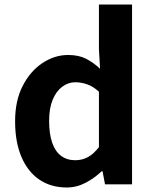

<svg xmlns="http://www.w3.org/2000/svg" viewBox="-20 -818 684 852"><path d="M276 14Q206 14 154.5 -21Q103 -56 75 -122Q47 -188 47 -280Q47 -371 80.5 -436.5Q114 -502 168 -538Q222 -574 282 -574Q329 -574 361.5 -557.5Q394 -541 424 -513L419 -601V-798H566V0H446L435 -58H431Q400 -28 360 -7Q320 14 276 14ZM314 -107Q344 -107 369.5 -120.5Q395 -134 419 -165V-411Q394 -434 367.5 -443.5Q341 -453 314 -453Q283 -453 256.5 -433.5Q230 -414 214 -376Q198 -338 198 -282Q198 -224 211.5 -185Q225 -146 251 -126.5Q277 -107 314 -107Z"/></svg>

Font: Noto Sans SC
Style: Bold
Weight: 700
Designer: Ryoko NISHIZUKA  (kana, bopomofo & ideographs); Paul D. Hunt (Latin, Greek & Cyrillic); Sandoll Communications , Soo-you
Foundry: Adobe
Version: Version 2.004-H2;hotconv 1.0.118;makeotfexe 2.5.65603